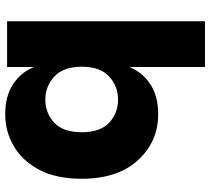

<svg xmlns="http://www.w3.org/2000/svg" viewBox="-54 -726 787 718"><g transform="rotate(90 339.0 -366.5)"><path d="M407 7Q338 7 293.5 -23Q249 -53 230 -101V0H59V-740H230V-457Q249 -505 293.5 -535Q338 -565 407 -565Q509 -565 578.5 -489.5Q648 -414 648 -279Q648 -184 614.5 -120.5Q581 -57 526 -25Q471 7 407 7ZM352 -143Q402 -143 438 -176Q474 -209 474 -279Q474 -349 438 -382Q402 -415 352 -415Q302 -415 265.5 -381.5Q229 -348 229 -279Q229 -211 265.5 -177Q302 -143 352 -143Z"/></g></svg>

Font: Ulagadi Sans
Style: Bold
Weight: 700
Designer: Ninad Kale (Devanagari), Jonny Pinhorn (Latin)
Foundry: Indian Type Foundry
Version: Version 3.01;March 29, 2020;FontCreator 12.0.0.2522 64-bit; 